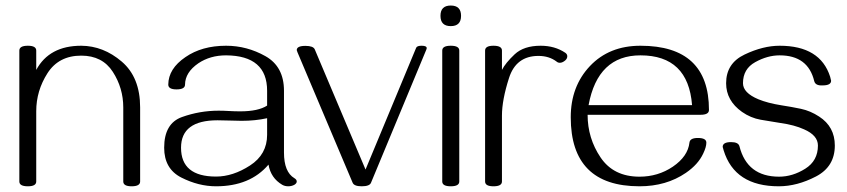

<svg xmlns="http://www.w3.org/2000/svg" viewBox="-20 -651 3014 683"><path d="M448.2 11.7Q418.5 11.7 418.5 -5.4V-268.6Q418.5 -337.9 381.3 -395.5Q344.2 -453.1 269 -453.1Q189 -453.1 148.9 -390.6Q108.9 -328.1 108.9 -255.4V-5.4Q108.9 11.7 79.1 11.7Q48.8 11.7 48.8 -5.4V-471.2Q48.8 -488.3 79.1 -488.3Q108.9 -488.3 108.9 -471.2V-402.3Q155.3 -488.3 269 -488.3Q347.7 -487.8 413.1 -431.9Q478.5 -376 478.5 -269V-5.4Q478.5 11.7 448.2 11.7Z M1005.4 11.7Q993.2 11.7 983.9 6.3Q943.4 -17.6 935.1 -65.4Q869.6 11.7 748.5 11.7Q686.5 11.7 625.2 -19.3Q564 -50.3 564 -125.5Q564 -211.9 627.2 -234.6Q690.4 -257.3 757.8 -257.3Q774.9 -257.3 794.7 -256.1Q814.5 -254.9 834.5 -254.9Q898.4 -254.9 930.2 -275.4V-328.1Q930.2 -453.1 784.2 -454.1Q727.5 -454.1 685.5 -425.8Q638.7 -393.6 638.2 -350.1Q638.2 -333 607.9 -333Q578.6 -333 578.6 -350.1Q579.1 -406.7 639.6 -447.8Q698.2 -488.3 784.2 -488.3Q858.4 -488.3 924.3 -451.2Q990.2 -414.1 990.2 -328.1V-108.4Q990.2 -39.1 1027.3 -17.1Q1035.6 -12.2 1035.6 -5.4Q1035.6 1.5 1026.4 6.8Q1016.6 11.7 1005.4 11.7ZM748.5 -22.9Q808.6 -22.9 869.4 -62.3Q930.2 -101.6 930.2 -171.4V-230.5Q888.2 -221.2 839.4 -221.2Q818.4 -221.2 796.9 -222.2Q775.4 -223.1 753.9 -223.1Q624 -223.1 624 -125.5Q624 -22.9 748.5 -22.9Z M1266.6 11.7Q1239.7 11.7 1234.4 -1L1038.1 -465.3Q1035.6 -471.7 1035.6 -472.7Q1035.6 -487.8 1066.4 -487.8Q1094.2 -487.8 1099.6 -475.6L1280.3 -47.9L1460.4 -481Q1463.4 -488.3 1480 -488.3Q1498 -488.3 1498 -479.5Q1498 -479 1496.6 -474.6L1299.8 -1Q1294.9 11.7 1266.6 11.7Z M1583.5 -558.1Q1546.9 -558.1 1546.9 -594.7Q1546.9 -631.3 1583.5 -631.3Q1620.1 -631.3 1620.1 -594.7Q1620.1 -558.1 1583.5 -558.1ZM1583.5 11.7Q1553.2 11.7 1553.2 -5.4V-471.2Q1553.2 -488.3 1583.5 -488.3Q1613.8 -488.3 1613.8 -471.2V-5.4Q1613.8 11.7 1583.5 11.7Z M1735.4 11.7Q1705.6 11.7 1705.6 -5.4V-471.2Q1705.6 -488.3 1735.4 -488.3Q1765.6 -488.3 1765.6 -471.2V-402.3Q1778.3 -427.2 1810.8 -457.8Q1843.3 -488.3 1903.3 -488.3Q1953.6 -488.3 1990.7 -463.4Q1998 -458.5 1998 -450.7Q1998 -440.4 1986.8 -433.1Q1979 -427.7 1971.7 -427.7Q1964.8 -427.7 1960.4 -431.6Q1933.6 -452.1 1895.5 -452.1Q1815.9 -452.1 1790.8 -373.8Q1765.6 -295.4 1765.6 -239.7V-5.4Q1765.6 11.7 1735.4 11.7Z M2254.9 11.7Q2010.3 11.7 2010.3 -233.9Q2010.3 -343.8 2078.6 -416Q2147 -488.3 2258.3 -488.3Q2502 -488.3 2502 -259.8Q2502 -242.7 2472.2 -242.7H2070.3Q2070.3 -159.2 2116.5 -90.8Q2162.6 -22.5 2254.9 -22.5Q2320.8 -22.5 2373.5 -58.1Q2427.2 -94.7 2432.6 -144Q2434.6 -160.2 2462.4 -160.2Q2492.7 -160.2 2492.7 -143.6Q2492.7 -127.9 2481.4 -104.5Q2463.4 -65.9 2419.9 -36.1Q2350.1 11.7 2254.9 11.7ZM2441.9 -276.9Q2428.2 -454.1 2258.3 -454.1Q2106.4 -454.1 2073.7 -276.9Z M2750.5 11.7Q2593.3 11.7 2554.2 -116.2Q2550.8 -126.5 2550.8 -128.4Q2550.8 -145.5 2580.6 -145.5Q2606.4 -145.5 2610.4 -130.9Q2637.7 -22.5 2751.5 -22.5Q2799.3 -22.5 2844.5 -50.8Q2889.6 -79.1 2889.6 -133.3Q2889.6 -169.4 2840.3 -190.9Q2806.2 -206.5 2756.8 -213.4Q2721.2 -218.8 2685.8 -225.1Q2650.4 -231.4 2619.6 -252.9Q2563 -293 2563 -355Q2563 -425.8 2628.7 -457Q2694.3 -488.3 2753.4 -488.3Q2897.9 -488.3 2933.1 -377.9Q2936.5 -364.3 2936.5 -363.8Q2936.5 -347.2 2906.2 -347.2Q2880.9 -345.7 2876.5 -362.3Q2854.5 -454.1 2753.4 -454.1Q2710 -454.1 2666.5 -429.9Q2623 -405.8 2623 -355Q2623 -320.8 2677.7 -297.9Q2710.9 -284.2 2759.8 -276.4Q2795.4 -271 2829.1 -263.9Q2862.8 -256.8 2894 -236.3Q2949.7 -200.2 2949.7 -133.3Q2949.7 -58.1 2882.6 -23.2Q2815.4 11.7 2750.5 11.7Z"/></svg>

Font: Gayathri Thin
Style: Regular
Weight: 100
Designer: Binoy Dominic <binoy.domenic@gmail.com>
Foundry: SMC
Version: Version 1.000